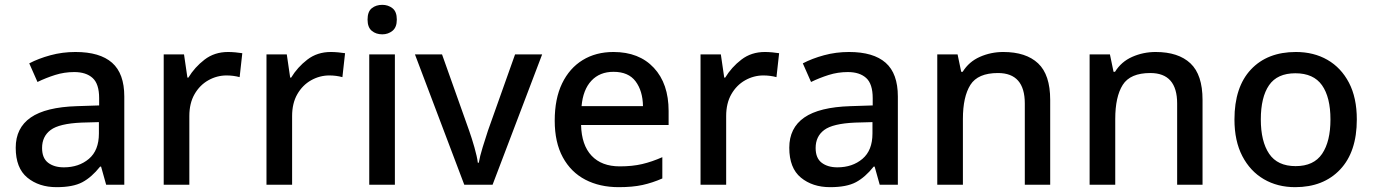

<svg xmlns="http://www.w3.org/2000/svg" viewBox="-20 -857 5682 794"><path d="M292 -642Q393 -642 443.5 -597.5Q494 -553 494 -458V-93H419L398 -168H394Q359 -124 320.5 -103.5Q282 -83 214 -83Q141 -83 93 -122.5Q45 -162 45 -246Q45 -328 107 -371Q169 -414 298 -418L390 -421V-451Q390 -510 363 -534.5Q336 -559 287 -559Q246 -559 208 -547Q170 -535 135 -518L101 -595Q139 -615 188.5 -628.5Q238 -642 292 -642ZM317 -350Q225 -346 189.5 -319.5Q154 -293 154 -245Q154 -203 179 -184Q204 -165 244 -165Q306 -165 347.5 -200Q389 -235 389 -305V-352Z M923 -642Q937 -642 953.5 -640.5Q970 -639 982 -637L971 -538Q945 -545 917 -545Q877 -545 841.5 -525Q806 -505 784.5 -467.5Q763 -430 763 -377V-93H657V-632H741L755 -536H759Q785 -579 826 -610.5Q867 -642 923 -642Z M1348 -642Q1362 -642 1378.5 -640.5Q1395 -639 1407 -637L1396 -538Q1370 -545 1342 -545Q1302 -545 1266.5 -525Q1231 -505 1209.5 -467.5Q1188 -430 1188 -377V-93H1082V-632H1166L1180 -536H1184Q1210 -579 1251 -610.5Q1292 -642 1348 -642Z M1561 -837Q1585 -837 1603 -823Q1621 -809 1621 -776Q1621 -744 1603 -729.5Q1585 -715 1561 -715Q1535 -715 1517.5 -729.5Q1500 -744 1500 -776Q1500 -809 1517.5 -823Q1535 -837 1561 -837ZM1613 -632V-93H1507V-632Z M1900 -93 1696 -632H1808L1920 -317Q1931 -286 1942 -247.5Q1953 -209 1956 -184H1960Q1964 -209 1976 -248Q1988 -287 1998 -317L2110 -632H2222L2017 -93Z M2517 -642Q2623 -642 2684 -576.5Q2745 -511 2745 -398V-340H2383Q2385 -257 2426.5 -213Q2468 -169 2543 -169Q2595 -169 2635.5 -178.5Q2676 -188 2719 -207V-119Q2678 -101 2637 -92Q2596 -83 2539 -83Q2460 -83 2400.5 -114Q2341 -145 2307.5 -206.5Q2274 -268 2274 -358Q2274 -449 2304.5 -512Q2335 -575 2389.5 -608.5Q2444 -642 2517 -642ZM2517 -560Q2460 -560 2425.5 -523Q2391 -486 2385 -418H2639Q2638 -481 2608.5 -520.5Q2579 -560 2517 -560Z M3143 -642Q3157 -642 3173.5 -640.5Q3190 -639 3202 -637L3191 -538Q3165 -545 3137 -545Q3097 -545 3061.5 -525Q3026 -505 3004.5 -467.5Q2983 -430 2983 -377V-93H2877V-632H2961L2975 -536H2979Q3005 -579 3046 -610.5Q3087 -642 3143 -642Z M3491 -642Q3592 -642 3642.5 -597.5Q3693 -553 3693 -458V-93H3618L3597 -168H3593Q3558 -124 3519.5 -103.5Q3481 -83 3413 -83Q3340 -83 3292 -122.5Q3244 -162 3244 -246Q3244 -328 3306 -371Q3368 -414 3497 -418L3589 -421V-451Q3589 -510 3562 -534.5Q3535 -559 3486 -559Q3445 -559 3407 -547Q3369 -535 3334 -518L3300 -595Q3338 -615 3387.5 -628.5Q3437 -642 3491 -642ZM3516 -350Q3424 -346 3388.5 -319.5Q3353 -293 3353 -245Q3353 -203 3378 -184Q3403 -165 3443 -165Q3505 -165 3546.5 -200Q3588 -235 3588 -305V-352Z M4129 -642Q4223 -642 4273 -595Q4323 -548 4323 -444V-93H4218V-429Q4218 -555 4107 -555Q4024 -555 3993 -506Q3962 -457 3962 -365V-93H3856V-632H3940L3955 -560H3961Q3987 -602 4032.5 -622Q4078 -642 4129 -642Z M4759 -642Q4853 -642 4903 -595Q4953 -548 4953 -444V-93H4848V-429Q4848 -555 4737 -555Q4654 -555 4623 -506Q4592 -457 4592 -365V-93H4486V-632H4570L4585 -560H4591Q4617 -602 4662.5 -622Q4708 -642 4759 -642Z M5591 -363Q5591 -229 5522 -156Q5453 -83 5336 -83Q5263 -83 5206.5 -116Q5150 -149 5117.5 -211.5Q5085 -274 5085 -363Q5085 -497 5153 -569.5Q5221 -642 5339 -642Q5413 -642 5469.5 -609.5Q5526 -577 5558.5 -515Q5591 -453 5591 -363ZM5194 -363Q5194 -272 5228.5 -221Q5263 -170 5338 -170Q5413 -170 5447.5 -221Q5482 -272 5482 -363Q5482 -455 5447 -504.5Q5412 -554 5337 -554Q5262 -554 5228 -504.5Q5194 -455 5194 -363Z"/></svg>

Font: Noto Sans Telugu UI Medium
Style: Regular
Weight: 500
Designer: Jelle Bosma - Monotype Design Team
Foundry: Monotype Imaging Inc.
Version: Version 2.005; ttfautohint (v1.8.4.7-5d5b)